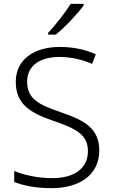

<svg xmlns="http://www.w3.org/2000/svg" viewBox="-20 -968 586 998"><path d="M415 -940V-948H347C321 -904 267 -836 230 -797V-788H270C320 -828 385 -899 415 -940ZM496 -186C496 -301 419 -343 292 -386C183 -424 121 -453 121 -544C121 -628 190 -672 288 -672C345 -672 403 -660 459 -636L478 -686C422 -711 360 -724 290 -724C159 -724 62 -660 62 -543C62 -428 135 -382 254 -341C380 -298 437 -267 437 -182C437 -89 361 -42 252 -42C173 -42 104 -59 54 -79V-22C100 -4 163 10 249 10C392 10 496 -58 496 -186Z"/></svg>

Font: Noto Sans Malayalam Light
Style: Regular
Weight: 300
Designer: Jelle Bosma - Monotype Design Team
Foundry: Monotype Imaging Inc.
Version: Version 2.104